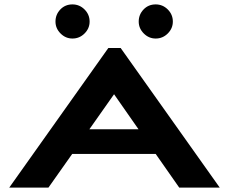

<svg xmlns="http://www.w3.org/2000/svg" viewBox="-20 -852 1040 872"><path d="M794 0 687 -153H308L200 0H22L472 -634H528L978 0ZM498 -424 386 -265H609ZM309 -677Q278 -677 255 -700Q232 -723 232 -754Q232 -786 254 -809Q276 -832 309 -832Q341 -832 364 -809Q387 -786 387 -754Q387 -723 364 -700Q341 -677 309 -677ZM687 -677Q656 -677 633 -700Q610 -723 610 -754Q610 -786 632 -809Q654 -832 687 -832Q719 -832 742 -809Q765 -786 765 -754Q765 -723 742 -700Q719 -677 687 -677Z"/></svg>

Font: Inconsolata UltraExpanded Black
Style: Regular
Weight: 900
Width: 9
Monospace: yes
Designer: Raph Levien, Cyreal, Brenton Simpson
Foundry: Raph Levien, Cyreal, Google
Version: Version 3.001; ttfautohint (v1.8.2.53-6de2)